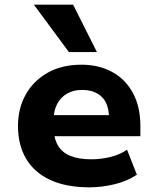

<svg xmlns="http://www.w3.org/2000/svg" viewBox="-20 -791 676 822"><path d="M363 11Q263 11 194.5 -21Q126 -53 91.5 -112Q57 -171 57 -252Q57 -326 89.5 -385Q122 -444 183 -479Q244 -514 329 -514Q403 -514 460 -483Q517 -452 549 -393Q581 -334 581 -251V-208H186V-298H459L447 -281Q447 -345 416.5 -375.5Q386 -406 331 -406Q295 -406 267.5 -390.5Q240 -375 224.5 -345.5Q209 -316 209 -272V-255Q209 -203 226.5 -171Q244 -139 280 -124Q316 -109 371 -109Q410 -109 451 -118.5Q492 -128 524 -150L566 -43Q524 -15 469.5 -2Q415 11 363 11ZM275 -568 125 -771H293L395 -568Z"/></svg>

Font: Nunito Sans 7pt ExtraBold
Style: Regular
Weight: 800
Designer: Vernon Adams
Foundry: Vernon Adams
Version: Version 3.101;gftools[0.9.27]